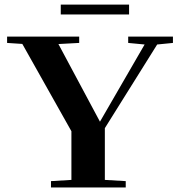

<svg xmlns="http://www.w3.org/2000/svg" viewBox="-20 -824 791 844"><path d="M247.1 -760.3V-803.7H547.4V-760.3ZM204.1 0V-27.8L293.9 -33.2V-247.1L78.1 -630.9L11.2 -635.3V-663.1H328.1V-635.3L236.8 -630.4L419.4 -289.1L615.7 -628.4L543.5 -635.3V-663.1H740.2V-635.3L670.9 -628.4L440.9 -260.7V-33.2L532.7 -27.8V0Z"/></svg>

Font: Elstob 18pt
Style: Bold
Weight: 700
Designer: Peter S. Baker
Version: Version 1.015